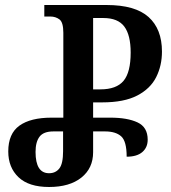

<svg xmlns="http://www.w3.org/2000/svg" viewBox="-20 -734 683 767"><path d="M176 13Q95 13 54 -26Q13 -65 13 -129Q13 -200 57.5 -232Q102 -264 186 -264H233V-603Q233 -645 217.5 -656.5Q202 -668 181 -668H157V-714H406Q520 -714 573.5 -666Q627 -618 627 -528Q627 -472 604 -426Q581 -380 528.5 -352.5Q476 -325 388 -325H352V-264H421Q489 -264 529.5 -245Q570 -226 570 -176Q570 -145 548.5 -126.5Q527 -108 486 -108Q486 -170 464 -189.5Q442 -209 400 -209H352V-126Q352 -62 305 -24.5Q258 13 176 13ZM352 -377H381Q445 -377 473.5 -411Q502 -445 502 -524Q502 -594 476.5 -628Q451 -662 393 -662H352ZM176 -42Q202 -42 217 -61Q232 -80 232 -130V-209H193Q154 -209 138 -188Q122 -167 122 -127Q122 -42 176 -42Z"/></svg>

Font: Noto Serif Georgian ExtraCondensed SemiBold
Style: Regular
Weight: 600
Width: 2
Designer: Monotype Design Team, Akaki Razmadze
Foundry: Google LLC
Version: Version 2.003; ttfautohint (v1.8.4.7-5d5b)